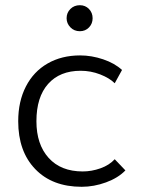

<svg xmlns="http://www.w3.org/2000/svg" viewBox="-20 -708 552 738"><path d="M50 -242Q50 -318 79.5 -375.5Q109 -433 163 -464Q217 -495 288 -495Q332 -495 376.5 -480Q421 -465 449 -439L421 -388Q401 -408 365 -422Q329 -436 290 -436Q210 -436 165 -385.5Q120 -335 120 -242Q120 -153 167 -101Q214 -49 298 -49Q332 -49 366 -61Q400 -73 421 -96L462 -53Q434 -24 387.5 -7Q341 10 294 10Q181 10 115.5 -58Q50 -126 50 -242ZM236 -638Q236 -659 250.5 -673.5Q265 -688 287 -688Q308 -688 322 -673.5Q336 -659 336 -638Q336 -617 322 -602.5Q308 -588 287 -588Q265 -588 250.5 -603Q236 -618 236 -638Z"/></svg>

Font: Niramit Light
Style: Regular
Weight: 300
Designer: Katatrad Aksorn Co.,Ltd.
Foundry: Cadson Demak Co.,Ltd.
Version: Version 1.000; ttfautohint (v1.6)